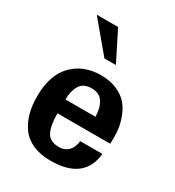

<svg xmlns="http://www.w3.org/2000/svg" viewBox="-189 -892 931 1019"><g transform="rotate(30 276.5 -383.0)"><path d="M324.2 -599.6H253.9L102.5 -780.3H233.4ZM507.8 -260.7Q507.8 -260.7 506.8 -222.7H183.6Q183.6 -149.4 203.1 -110.4Q222.7 -71.3 280.3 -71.3Q312.5 -71.3 335 -92.3Q357.4 -113.3 362.3 -155.3H498Q481.4 13.7 276.4 13.7Q212.9 13.7 166.5 -7.3Q120.1 -28.3 94.2 -65.9Q68.4 -103.5 56.6 -148.4Q44.9 -193.4 44.9 -248Q44.9 -377.9 111.3 -445.8Q177.7 -513.7 284.2 -513.7Q340.8 -513.7 383.3 -494.6Q425.8 -475.6 448.7 -448.2Q471.7 -420.9 485.8 -383.8Q500 -346.7 503.9 -317.9Q507.8 -289.1 507.8 -260.7ZM367.2 -307.6Q367.2 -359.4 345.7 -394Q324.2 -428.7 275.4 -428.7Q225.6 -428.7 204.6 -394Q183.6 -359.4 183.6 -307.6Z"/></g></svg>

Font: FreeUniversal
Style: Bold
Weight: 700
Version: Version 1.001